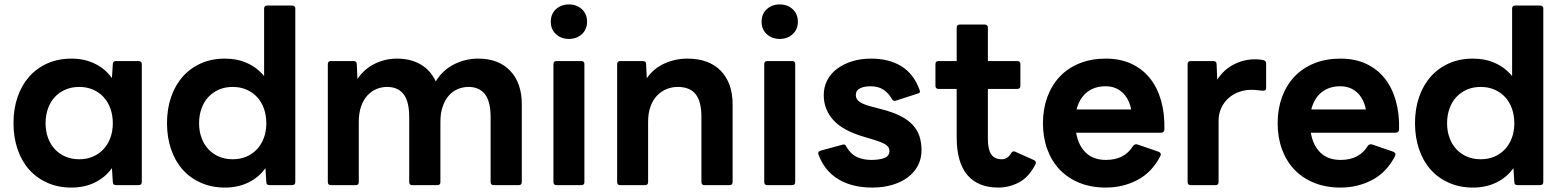

<svg xmlns="http://www.w3.org/2000/svg" viewBox="-20 -800 7070 868"><path d="M303 48Q243 48 194.5 26.5Q146 5 112 -33Q78 -71 59.5 -125Q41 -179 41 -243Q41 -308 59.5 -361.5Q78 -415 112 -453.5Q146 -492 194.5 -513.5Q243 -535 303 -535Q362 -535 409 -512Q456 -489 486 -447L490 -510Q490 -524 505 -524H606Q621 -524 621 -510V23Q621 37 606 37H505Q490 37 490 23L486 -40Q456 2 409 25Q362 48 303 48ZM338 -80Q372 -80 400 -92Q428 -104 448 -125.5Q468 -147 479 -177Q490 -207 490 -243Q490 -279 479 -309.5Q468 -340 448 -361.5Q428 -383 400 -395Q372 -407 338 -407Q304 -407 276 -395Q248 -383 228 -361.5Q208 -340 197 -309.5Q186 -279 186 -243Q186 -207 197 -177Q208 -147 228 -125.5Q248 -104 276 -92Q304 -80 338 -80Z M997 48Q937 48 888.5 26.5Q840 5 806 -33Q772 -71 753.5 -125Q735 -179 735 -243Q735 -308 753.5 -361.5Q772 -415 806 -453.5Q840 -492 888.5 -513.5Q937 -535 997 -535Q1053 -535 1098 -514.5Q1143 -494 1174 -456V-761Q1174 -775 1188 -775H1300Q1315 -775 1315 -761V23Q1315 37 1300 37H1199Q1184 37 1184 23L1180 -40Q1150 2 1103 25Q1056 48 997 48ZM1032 -80Q1066 -80 1094 -92Q1122 -104 1142 -125.5Q1162 -147 1173 -177Q1184 -207 1184 -243Q1184 -279 1173 -309.5Q1162 -340 1142 -361.5Q1122 -383 1094 -395Q1066 -407 1032 -407Q998 -407 970 -395Q942 -383 922 -361.5Q902 -340 891 -309.5Q880 -279 880 -243Q880 -207 891 -177Q902 -147 922 -125.5Q942 -104 970 -92Q998 -80 1032 -80Z M1476 37Q1462 37 1462 23V-510Q1462 -524 1476 -524H1578Q1584 -524 1588.5 -521Q1593 -518 1593 -510L1596 -443Q1626 -488 1673.5 -511.5Q1721 -535 1774 -535Q1837 -535 1882 -508.5Q1927 -482 1950 -432Q1981 -483 2032.5 -509Q2084 -535 2142 -535Q2234 -535 2286.5 -480Q2339 -425 2339 -328V23Q2339 37 2325 37H2212Q2198 37 2198 23V-271Q2198 -341 2172.5 -374Q2147 -407 2098 -407Q2073 -407 2050 -397.5Q2027 -388 2009.5 -368.5Q1992 -349 1981.5 -319Q1971 -289 1971 -249V23Q1971 37 1957 37H1844Q1830 37 1830 23V-271Q1830 -341 1804.5 -374Q1779 -407 1730 -407Q1705 -407 1682 -397.5Q1659 -388 1641 -368.5Q1623 -349 1612.5 -319Q1602 -289 1602 -249V23Q1602 37 1588 37Z M2496 37Q2482 37 2482 23V-510Q2482 -524 2496 -524H2608Q2622 -524 2622 -510V23Q2622 37 2608 37ZM2552 -624Q2517 -624 2493.5 -645.5Q2470 -667 2470 -702Q2470 -737 2493.5 -758.5Q2517 -780 2552 -780Q2587 -780 2610.5 -758.5Q2634 -737 2634 -702Q2634 -667 2610.5 -645.5Q2587 -624 2552 -624Z M2784 37Q2770 37 2770 23V-510Q2770 -524 2784 -524H2886Q2892 -524 2896.5 -521Q2901 -518 2901 -510L2904 -446Q2935 -491 2984 -513Q3033 -535 3087 -535Q3185 -535 3238.5 -480Q3292 -425 3292 -328V23Q3292 37 3278 37H3165Q3151 37 3151 23V-271Q3151 -341 3125 -374Q3099 -407 3044 -407Q3018 -407 2994 -397.5Q2970 -388 2951 -368.5Q2932 -349 2921 -319Q2910 -289 2910 -249V23Q2910 37 2896 37Z M3449 37Q3435 37 3435 23V-510Q3435 -524 3449 -524H3561Q3575 -524 3575 -510V23Q3575 37 3561 37ZM3505 -624Q3470 -624 3446.5 -645.5Q3423 -667 3423 -702Q3423 -737 3446.5 -758.5Q3470 -780 3505 -780Q3540 -780 3563.5 -758.5Q3587 -737 3587 -702Q3587 -667 3563.5 -645.5Q3540 -624 3505 -624Z M3924 48Q3832 48 3769.5 10Q3707 -28 3680 -102Q3679 -104 3679 -107Q3679 -116 3690 -119L3789 -146L3793 -147Q3803 -147 3806 -137Q3826 -103 3854.5 -90Q3883 -77 3919 -77Q3954 -77 3977.5 -85.5Q4001 -94 4001 -118Q4001 -136 3982 -147.5Q3963 -159 3918 -172L3891 -180Q3790 -209 3747 -257.5Q3704 -306 3704 -370Q3704 -406 3719.5 -436.5Q3735 -467 3763.5 -488.5Q3792 -510 3831 -522.5Q3870 -535 3918 -535Q3999 -535 4055 -500.5Q4111 -466 4137 -394Q4139 -390 4139 -387Q4139 -379 4129 -377L4030 -345Q4028 -344 4024 -344Q4017 -344 4012 -353Q3997 -379 3974 -394.5Q3951 -410 3915 -410Q3888 -410 3868.5 -401Q3849 -392 3849 -370Q3849 -350 3869 -337.5Q3889 -325 3936 -314L3962 -307Q4014 -294 4049 -276.5Q4084 -259 4105.5 -236Q4127 -213 4136.5 -184.5Q4146 -156 4146 -121Q4146 -82 4129.5 -51Q4113 -20 4083.5 2Q4054 24 4013 36Q3972 48 3924 48Z M4493 48Q4402 48 4353.5 -8.5Q4305 -65 4305 -180V-398H4223Q4209 -398 4209 -412V-510Q4209 -524 4223 -524H4305V-675Q4305 -689 4319 -689H4432Q4446 -689 4446 -675V-524H4579Q4593 -524 4593 -510V-412Q4593 -398 4579 -398H4446V-171Q4446 -125 4461 -102.5Q4476 -80 4509 -80Q4535 -80 4551 -107Q4558 -120 4570 -114L4655 -76Q4663 -71 4663 -64Q4663 -58 4659 -53Q4629 3 4585 25.5Q4541 48 4493 48Z M4979 48Q4913 48 4860 26.5Q4807 5 4770.5 -33.5Q4734 -72 4714.5 -125.5Q4695 -179 4695 -243Q4695 -307 4714.5 -360.5Q4734 -414 4770.5 -453Q4807 -492 4860 -513.5Q4913 -535 4979 -535Q5044 -535 5094 -512Q5144 -489 5178 -447Q5212 -405 5229 -345.5Q5246 -286 5244 -214Q5242 -200 5229 -200H4845Q4855 -142 4889 -109.5Q4923 -77 4980 -77Q5064 -77 5103 -141Q5110 -150 5122 -147L5218 -114Q5232 -108 5226 -95Q5188 -21 5122.5 13.5Q5057 48 4979 48ZM5094 -305Q5084 -355 5053.5 -382.5Q5023 -410 4978 -410Q4928 -410 4894 -383Q4860 -356 4847 -305Z M5363 37Q5349 37 5349 23V-510Q5349 -524 5363 -524H5465Q5471 -524 5475.5 -521Q5480 -518 5480 -510L5483 -440Q5512 -485 5557.5 -508.5Q5603 -532 5654 -532Q5666 -532 5675 -531Q5684 -530 5692 -528Q5704 -525 5704 -513V-402Q5704 -390 5692 -390Q5681 -390 5667.5 -392Q5654 -394 5637 -394Q5609 -394 5582 -384.5Q5555 -375 5534.5 -357Q5514 -339 5501.5 -312.5Q5489 -286 5489 -253V23Q5489 37 5475 37Z M6040 48Q5974 48 5921 26.5Q5868 5 5831.5 -33.5Q5795 -72 5775.5 -125.5Q5756 -179 5756 -243Q5756 -307 5775.5 -360.5Q5795 -414 5831.5 -453Q5868 -492 5921 -513.5Q5974 -535 6040 -535Q6105 -535 6155 -512Q6205 -489 6239 -447Q6273 -405 6290 -345.5Q6307 -286 6305 -214Q6303 -200 6290 -200H5906Q5916 -142 5950 -109.5Q5984 -77 6041 -77Q6125 -77 6164 -141Q6171 -150 6183 -147L6279 -114Q6293 -108 6287 -95Q6249 -21 6183.5 13.5Q6118 48 6040 48ZM6155 -305Q6145 -355 6114.5 -382.5Q6084 -410 6039 -410Q5989 -410 5955 -383Q5921 -356 5908 -305Z M6639 48Q6579 48 6530.5 26.5Q6482 5 6448 -33Q6414 -71 6395.5 -125Q6377 -179 6377 -243Q6377 -308 6395.5 -361.5Q6414 -415 6448 -453.5Q6482 -492 6530.5 -513.5Q6579 -535 6639 -535Q6695 -535 6740 -514.5Q6785 -494 6816 -456V-761Q6816 -775 6830 -775H6942Q6957 -775 6957 -761V23Q6957 37 6942 37H6841Q6826 37 6826 23L6822 -40Q6792 2 6745 25Q6698 48 6639 48ZM6674 -80Q6708 -80 6736 -92Q6764 -104 6784 -125.5Q6804 -147 6815 -177Q6826 -207 6826 -243Q6826 -279 6815 -309.5Q6804 -340 6784 -361.5Q6764 -383 6736 -395Q6708 -407 6674 -407Q6640 -407 6612 -395Q6584 -383 6564 -361.5Q6544 -340 6533 -309.5Q6522 -279 6522 -243Q6522 -207 6533 -177Q6544 -147 6564 -125.5Q6584 -104 6612 -92Q6640 -80 6674 -80Z"/></svg>

Font: LINE Seed JP_TTF Bold
Style: Regular
Weight: 700
Designer: LINE & Fontrix & Fontworks
Version: Version 1.009